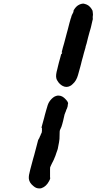

<svg xmlns="http://www.w3.org/2000/svg" viewBox="-20 -803 587 1078"><path d="M301 -266Q309 -267 319 -265Q326 -263 333 -259Q342 -253 349 -245Q359 -235 361 -228Q363 -224 362.5 -223.5Q362 -223 361 -217Q361 -206 356 -194Q353 -188 352 -186Q351 -180 347 -172Q341 -158 340 -149Q339 -144 338 -140.5Q337 -137 335 -127Q333 -117 329.5 -106Q326 -95 325 -91.5Q324 -88 321.5 -83.5Q319 -79 317 -73.5Q315 -68 315 -63Q315 -34 314 -23Q313 -14 312.5 -12.5Q312 -11 311.5 -4.5Q311 2 308.5 11Q306 20 306 24Q305 33 301 43Q299 49 296 57Q293 68 291 72Q290 74 288 79Q282 95 277 104Q274 109 272.5 112.5Q271 116 266.5 125Q262 134 261.5 136.5Q261 139 261 147Q261 158 261 173Q261 188 261 191Q261 194 261.5 195Q262 196 262 198Q261 204 256 213Q240 244 214 253Q209 255 202 255Q192 255 184 252Q176 249 168 242Q145 224 142 201Q141 191 143 179Q148 154 160 111Q162 105 164 96Q166 87 167 85Q168 83 172 68Q172 65 174 60Q175 54 182 30Q189 0 194 -16Q195 -19 197 -22Q201 -27 203 -34Q205 -40 206 -41Q208 -42 209 -48Q210 -52 211.5 -53.5Q213 -55 213.5 -56.5Q214 -58 214 -59Q215 -60 215 -62.5Q215 -65 215 -66.5Q215 -68 215 -68Q215 -68 215.5 -69.5Q216 -71 216 -73Q216 -75 215.5 -75.5Q215 -76 215 -78Q217 -84 214 -86H213L214 -91Q215 -95 217 -102Q224 -128 228 -142Q229 -149 232 -158Q235 -167 239 -183Q248 -219 257 -232Q269 -250 285 -260Q293 -264 301 -266ZM386 -729Q386 -728 385 -725.5Q384 -723 383.5 -721Q383 -719 383 -719.5Q383 -720 385 -726Q387 -732 387 -731.5Q387 -731 386 -729ZM440 -782Q448 -784 456 -781Q465 -779 475 -773Q490 -762 498 -746Q500 -743 500 -740Q500 -737 501 -732Q503 -721 501 -711Q500 -708 501 -702Q502 -694 499 -687Q498 -683 496 -674Q494 -665 492.5 -658.5Q491 -652 489.5 -646Q488 -640 486 -634Q484 -628 483 -624Q482 -620 479.5 -611Q477 -602 475 -594.5Q473 -587 470.5 -576.5Q468 -566 466.5 -560Q465 -554 462.5 -547Q460 -540 460 -536Q458 -527 453 -512Q451 -507 451 -505Q451 -502 445 -482Q443 -473 441 -468Q440 -463 438.5 -458.5Q437 -454 435.5 -446Q434 -438 431.5 -430.5Q429 -423 428 -418Q426 -411 418 -382Q409 -349 388 -331Q380 -323 373 -320Q353 -310 333 -320Q319 -327 308 -341Q298 -354 296 -365Q292 -381 302 -416Q304 -424 306.5 -435Q309 -446 311 -453Q314 -462 318 -478Q320 -486 321.5 -491.5Q323 -497 323 -497.5Q323 -498 325 -500Q329 -503 329 -507Q329 -510 327 -508L326 -507L328 -516Q330 -523 333 -536Q337 -548 340 -560Q343 -573 345 -579Q347 -585 349.5 -596Q352 -607 355 -617Q358 -627 360 -635Q364 -652 370 -674Q373 -683 374 -688Q377 -701 379 -703Q379 -705 380 -708Q383 -719 387 -725Q389 -728 391 -733Q393 -738 393 -742Q393 -746 396 -749Q405 -764 418 -773Q429 -780 440 -782Z"/></svg>

Font: TT2020 Style B
Style: Italic
Weight: 400
Italic angle: -15°
Version: Version 0.2.000